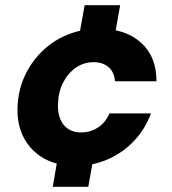

<svg xmlns="http://www.w3.org/2000/svg" viewBox="-20 -623 659 735"><path d="M182 92 213 -88H350L318 92ZM272 -424 304 -603H440L408 -424ZM269 12Q199 12 148.5 -16.5Q98 -45 71.5 -95Q45 -145 47 -211Q49 -275 73.5 -329.5Q98 -384 140 -425.5Q182 -467 238 -490Q294 -513 361 -513Q460 -513 519.5 -460Q579 -407 579 -312H420Q418 -346 396 -365.5Q374 -385 338 -385Q301 -385 270.5 -364Q240 -343 221.5 -306.5Q203 -270 202 -225Q201 -200 206.5 -180Q212 -160 223.5 -145.5Q235 -131 252 -123.5Q269 -116 290 -116Q315 -116 336.5 -125Q358 -134 374 -150.5Q390 -167 399 -189H558Q536 -129 493 -83.5Q450 -38 392.5 -13Q335 12 269 12Z"/></svg>

Font: DM Sans 17pt Black
Style: Italic
Weight: 900
Italic angle: -10°
Version: Version 4.004;gftools[0.9.30]